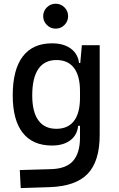

<svg xmlns="http://www.w3.org/2000/svg" viewBox="-20 -755 626 1009"><path d="M88.9 233.4 84 138.7 250 133.8Q328.6 131.3 364.3 90.3Q399.9 49.3 400.4 -30.3V-408.2L410.2 -517.6H503.9V-45.9Q503.9 92.3 440.9 158.2Q377.9 224.1 240.2 228.5ZM253.4 9.8Q151.9 9.8 99.4 -57.1Q46.9 -124 46.9 -253.9Q46.9 -388.7 99.4 -458Q151.9 -527.3 253.4 -527.3Q314 -527.3 351.6 -500Q389.2 -472.7 395.5 -423.8H435.5L400.4 -276.4Q400.4 -356.4 368.9 -397.9Q337.4 -439.5 276.4 -439.5Q213.9 -439.5 181.6 -392.6Q149.4 -345.7 149.4 -253.9Q149.4 -167 181.6 -122.6Q213.9 -78.1 276.4 -78.1Q337.4 -78.1 368.9 -119.6Q400.4 -161.1 400.4 -241.2L435.5 -93.8H390.6Q385.7 -44.9 349.4 -17.6Q313 9.8 253.4 9.8ZM272.5 -604.5Q245.6 -604.5 226.3 -623.8Q207 -643.1 207 -669.9Q207 -697.3 226.3 -716.3Q245.6 -735.4 272.5 -735.4Q299.8 -735.4 318.8 -716.3Q337.9 -697.3 337.9 -669.9Q337.9 -643.1 318.8 -623.8Q299.8 -604.5 272.5 -604.5Z"/></svg>

Font: Cascadia Code
Style: Regular
Weight: 400
Monospace: yes
Designer: Aaron Bell
Foundry: Saja Typeworks
Version: Version 2106.017